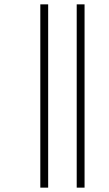

<svg xmlns="http://www.w3.org/2000/svg" viewBox="-20 -815 501 881"><path d="M332 46H368V-795H332ZM165 46H201V-795H165Z"/></svg>

Font: Noto Sans Kannada UI Condensed ExtraLight
Style: Regular
Weight: 200
Width: 3
Designer: Jelle Bosma - Monotype Design Team
Foundry: Monotype Imaging Inc.
Version: Version 2.005